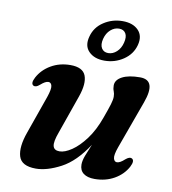

<svg xmlns="http://www.w3.org/2000/svg" viewBox="-81 -781 774 864"><g transform="rotate(10 306.0 -349.0)"><path d="M557.5 -108.5Q573 -100.5 557.5 -70.5Q537.5 -33 498 -10.5Q458.5 12 408 12Q375.5 12 357.5 -1.8Q339.5 -15.5 339.5 -42Q339.5 -59.5 348.2 -82.8Q357 -106 370.5 -137.5Q316.5 -54.5 253.5 -21.2Q190.5 12 140 12Q74 12 61.5 -30Q49 -72 74 -141.5L135 -314.5Q148 -352.5 144.5 -367.2Q141 -382 128.5 -382Q115 -382 93.5 -363Q76.5 -348 65.5 -353.5Q50.5 -361.5 66 -391Q86 -428.5 125 -451.2Q164 -474 213.5 -474Q270 -474 283.5 -438.8Q297 -403.5 275.5 -342L213.5 -165.5Q197 -121 201.8 -102Q206.5 -83 231.5 -83Q255.5 -83 287 -104.2Q318.5 -125.5 349 -166.5Q379.5 -207.5 401 -268Q416.5 -310.5 423 -332.2Q429.5 -354 429.5 -367Q429.5 -381.5 425 -392.2Q420.5 -403 420.5 -417.5Q420.5 -443 450 -458.5Q479.5 -474 531.5 -474Q607.5 -474 568 -366L488.5 -147Q475 -109.5 478.8 -94.5Q482.5 -79.5 494.5 -79.5Q508.5 -79.5 529.5 -99Q546.5 -113.5 557.5 -108.5ZM359.5 -520Q313 -520 287.8 -545.8Q262.5 -571.5 274.5 -615Q286 -659 324.8 -684.2Q363.5 -709.5 410.5 -709.5Q457.5 -709.5 482.5 -683.8Q507.5 -658 496 -615Q484.5 -572 445.8 -546Q407 -520 359.5 -520ZM400.5 -673.5Q379.5 -673.5 361.8 -658Q344 -642.5 337 -615Q330.5 -588 340.2 -572.2Q350 -556.5 370.5 -556.5Q391.5 -556.5 409 -572.5Q426.5 -588.5 433 -615Q440 -642.5 430.8 -658Q421.5 -673.5 400.5 -673.5Z"/></g></svg>

Font: Fraunces 9pt S000 SemiBold
Style: Italic
Weight: 600
Italic angle: -16°
Version: Version 1.000; ttfautohint (v1.8.3)